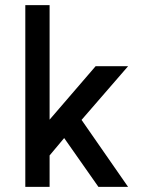

<svg xmlns="http://www.w3.org/2000/svg" viewBox="-20 -725 571 751"><path d="M174 -257 354 -466H481L299 -256L481 6H365L231 -185L174 -117V6H79V-705H174Z"/></svg>

Font: SUITE SemiBold
Style: Regular
Weight: 600
Designer: Sun
Foundry: Sun
Version: Version 2.040